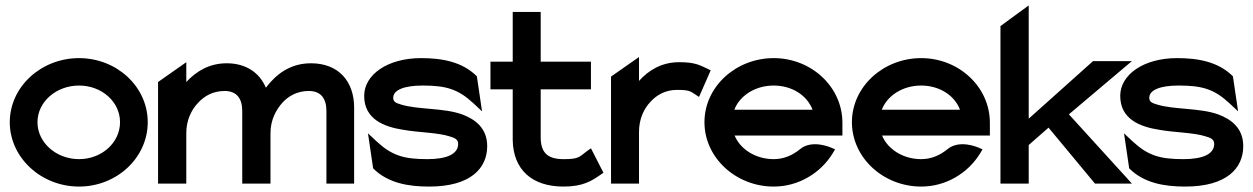

<svg xmlns="http://www.w3.org/2000/svg" viewBox="-20 -676 4615 707"><path d="M16 -226C16 -95 132 11 271 11C410 11 524 -95 524 -226C524 -357 410 -462 271 -462C132 -462 16 -357 16 -226ZM118 -226C118 -301 187 -361 271 -361C355 -361 422 -301 422 -226C422 -151 355 -90 271 -90C187 -90 118 -151 118 -226Z M562 0H666V-186C666 -234 685 -272 710 -298C732 -322 764 -341 807 -341C852 -341 872 -313 872 -267V0H976V-186C976 -235 997 -272 1020 -298C1042 -322 1074 -341 1117 -341C1162 -341 1182 -313 1182 -267V0H1284V-280C1284 -374 1229 -443 1125 -443C1048 -443 996 -402 959 -353C936 -408 886 -443 815 -443C750 -443 702 -413 666 -374V-447L562 -374Z M1321 -323C1321 -237 1394 -209 1465 -198C1521 -188 1591 -188 1635 -174C1656 -168 1667 -162 1667 -146C1667 -109 1626 -90 1554 -90C1467 -90 1423 -103 1366 -156L1335 -185L1354 -56C1408 -2 1483 11 1560 11C1714 11 1774 -57 1774 -138C1774 -204 1730 -237 1681 -255C1614 -279 1518 -272 1457 -291C1436 -297 1428 -302 1428 -316C1428 -345 1469 -361 1536 -361C1623 -361 1667 -348 1724 -295L1755 -266L1736 -395C1682 -449 1607 -462 1530 -462C1407 -462 1321 -401 1321 -323Z M1786 -347H1868V-160C1870 -52 1938 11 2055 11C2127 11 2159 -10 2192 -33L2202 -40L2156 -130L2142 -120C2112 -98 2113 -90 2055 -90C1995 -90 1971 -115 1971 -171V-347H2156V-449H1971V-632H1868V-449H1786Z M2230 0H2333V-190C2333 -238 2351 -276 2376 -302C2398 -326 2430 -345 2473 -345C2517 -345 2522 -340 2539 -329L2554 -319L2597 -417L2583 -424C2556 -436 2540 -447 2481 -447C2416 -447 2368 -417 2333 -378V-466L2230 -394Z M2574 -226C2574 -95 2690 11 2829 11C2920 11 3001 -38 3046 -111L3055 -126L3039 -133C3038 -133 2970 -164 2925 -126C2898 -104 2866 -90 2829 -90C2763 -90 2706 -126 2685 -177H3082V-224C3082 -356 2968 -462 2829 -462C2690 -462 2574 -357 2574 -226ZM2684 -272C2704 -324 2761 -361 2829 -361C2896 -361 2952 -325 2972 -272Z M3117 -226C3117 -95 3233 11 3372 11C3463 11 3544 -38 3589 -111L3598 -126L3582 -133C3581 -133 3513 -164 3468 -126C3441 -104 3409 -90 3372 -90C3306 -90 3249 -126 3228 -177H3625V-224C3625 -356 3511 -462 3372 -462C3233 -462 3117 -357 3117 -226ZM3227 -272C3247 -324 3304 -361 3372 -361C3439 -361 3495 -325 3515 -272Z M3664 0H3768V-142L3841 -206L4012 0H4148L3916 -255L4148 -451H4005L3768 -239V-656L3664 -580Z M4105 -323C4105 -237 4178 -209 4249 -198C4305 -188 4375 -188 4419 -174C4440 -168 4451 -162 4451 -146C4451 -109 4410 -90 4338 -90C4251 -90 4207 -103 4150 -156L4119 -185L4138 -56C4192 -2 4267 11 4344 11C4498 11 4558 -57 4558 -138C4558 -204 4514 -237 4465 -255C4398 -279 4302 -272 4241 -291C4220 -297 4212 -302 4212 -316C4212 -345 4253 -361 4320 -361C4407 -361 4451 -348 4508 -295L4539 -266L4520 -395C4466 -449 4391 -462 4314 -462C4191 -462 4105 -401 4105 -323Z"/></svg>

Font: Charger Sport
Style: Blk
Weight: 900
Designer: Jasper
Foundry: Cannot Into Space Fonts
Version: Version 1.1